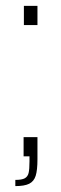

<svg xmlns="http://www.w3.org/2000/svg" viewBox="-20 -530 208 651"><path d="M61 -445V-510H107V-445ZM80 17V0H60V-65H107V10Q107 47 101 66Q95 85 79 93Q63 101 32 101V80Q54 80 64 74.5Q74 69 77 56.5Q80 44 80 17Z"/></svg>

Font: Saira Semi Condensed Thin
Style: Regular
Weight: 100
Width: 4
Designer: Hector Gatti with collaboration of the Omnibus-Type team
Foundry: Omnibus-Type
Version: Version 1.001; ttfautohint (v1.8)